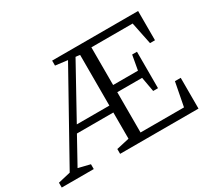

<svg xmlns="http://www.w3.org/2000/svg" viewBox="-144 -962 1327 1205"><g transform="rotate(-30 519.5 -360.0)"><path d="M793 -238H828V-502H793L774 -396H594V-669H893L926 -508H962V-720H339V-684L427 -673L83 -56L-7 -35V0H225V-35L140 -56L245 -246H509V-56L416 -35V0H984V-223H942L909 -52H594V-344H774ZM509 -663V-296H273L478 -667Q487 -666 494 -665.5Q501 -665 509 -663Z"/></g></svg>

Font: GradeGX
Style: Regular
Weight: 100
Width: 1
Designer: Adam Twardoch
Foundry: Adam Twardoch
Version: Version 2.002; DEVELOPMENT